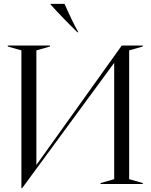

<svg xmlns="http://www.w3.org/2000/svg" viewBox="-20 -946 774 987"><path d="M90 -687 20 -707V-712H237V-707L167 -687V-98L606 -712H714V-707L644 -687V-25L714 -5V0H497V-5L567 -25V-623L94 21H90ZM240 -923V-926H312Q352 -834 383 -780H378Q298 -858 240 -923Z"/></svg>

Font: Nyght Serif Light
Style: Regular
Weight: 300
Designer: Maksym Kobuzan
Version: Version 0.410